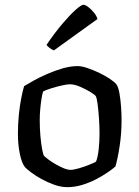

<svg xmlns="http://www.w3.org/2000/svg" viewBox="-20 -773 576 793"><path d="M257.8 0Q231.9 0 204.1 -9.9Q176.3 -19.9 151.2 -33.7Q126.2 -47.5 107.9 -61.4Q89.6 -75.4 83.2 -82.6Q69.8 -99.1 61.9 -137.4Q54 -175.7 54 -220.3Q54 -260.5 57.7 -297.3Q61.3 -334.2 67.3 -365.2Q73.3 -396.2 79.5 -417.2Q94 -426.2 119.2 -440.2Q144.5 -454.3 175.3 -467.7Q206.1 -481.1 238.7 -490.6Q271.3 -500 300.2 -500Q318 -500 342 -491.7Q366 -483.5 391 -471.5Q415.9 -459.5 434.8 -446.6Q453.7 -433.7 460.9 -424.5Q468.9 -413.1 473.5 -386.7Q478.1 -360.2 480.1 -330.4Q482.1 -300.6 482.1 -277.5Q482.1 -221.3 474.1 -169.3Q466.1 -117.3 456.7 -85.4Q444.5 -74.6 423.4 -60.2Q402.4 -45.7 375.5 -31.9Q348.7 -18.1 318.5 -9Q288.3 0 257.8 0ZM270.9 -71.5Q284.9 -71.5 307.3 -78.2Q329.6 -84.8 349.5 -92.9Q369.5 -101 376.5 -105.2Q384.2 -123.6 387.6 -156.6Q391.1 -189.6 391.1 -219.7Q391.1 -252.3 388.7 -285.9Q386.3 -319.5 382.9 -344.8Q379.5 -370 375.3 -376.3Q371.4 -382 352.6 -393.5Q333.8 -404.9 310.5 -414.9Q287.2 -424.9 268.8 -424.9Q256.9 -424.9 234.5 -419.8Q212 -414.8 190.4 -407.8Q168.7 -400.9 158.2 -395.4Q154.5 -385 151.3 -364.5Q148.1 -344.1 146.1 -321Q144.1 -297.9 144.1 -277.3Q144.1 -241.7 147 -210.1Q149.9 -178.5 154 -156.8Q158.1 -135.1 161.8 -129Q165.7 -125.1 178.4 -115.4Q191 -105.6 207.7 -95.9Q224.4 -86.1 241.6 -78.8Q258.8 -71.5 270.9 -71.5ZM202.5 -564.8Q193 -568.5 184.6 -575.2Q176.3 -581.9 172 -587.4Q205.2 -636.5 236.7 -673.6Q268.1 -710.7 291.9 -732Q315.7 -753.3 324.5 -753.3Q332.3 -753.3 344.4 -744.1Q356.5 -734.9 367.7 -721.4Q378.9 -708 382.6 -694.4Z"/></svg>

Font: Texturina Medium
Style: Regular
Weight: 500
Designer: Guillermo Torres Carreño
Foundry: Omnibus-Type
Version: Version 1.003